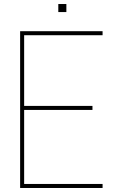

<svg xmlns="http://www.w3.org/2000/svg" viewBox="-20 -935 580 955"><path d="M80.1 -779.8H490.2V-759.8H100.1V-408.2H439.9V-388.2H100.1V-20H490.2V0H80.1ZM310.1 -915V-875H270V-915Z"/></svg>

Font: Cooper Hewitt
Style: Thin
Weight: 701
Designer: Village Type and Design LLC
Foundry: Cooper Hewitt Smithsonian Design Museum
Version: 1.000